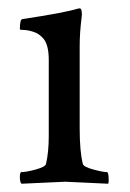

<svg xmlns="http://www.w3.org/2000/svg" viewBox="-20 -444 315 467"><path d="M173.8 -131.8Q173.8 -75.2 181.6 -44.9Q183.6 -38.1 207 -31.7Q230.5 -25.4 240.2 -25.4Q243.2 -25.4 244.1 -13.7Q245.1 -2 243.2 2.9Q145.5 -2 138.7 -2Q132.8 -2 32.2 2.9Q28.3 -1 28.3 -13.2Q28.3 -25.4 32.2 -25.4Q43.9 -25.4 66.9 -31.7Q89.8 -38.1 91.8 -44.9Q98.6 -73.2 98.6 -113.3V-297.9Q98.6 -335.9 85 -350.6Q75.2 -362.3 61 -366.7Q46.9 -371.1 37.6 -371.1Q28.3 -371.1 28.3 -373Q28.3 -396.5 34.2 -397.5Q137.7 -413.1 168.9 -422.9Q169.9 -422.9 171.9 -423.3Q173.8 -423.8 173.8 -423.8Q177.7 -423.8 178.7 -415.5Q179.7 -407.2 178.7 -403.3Q173.8 -364.3 173.8 -333Z"/></svg>

Font: Crimson Text
Style: Regular
Weight: 400
Version: Version 0.13